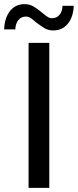

<svg xmlns="http://www.w3.org/2000/svg" viewBox="-33 -907 376 927"><path d="M105 -700H205V0H105ZM140 -800Q125 -814 114 -820.5Q103 -827 92 -827Q70 -827 56 -810.5Q42 -794 41 -765H-13Q-11 -821 15.5 -854Q42 -887 85 -887Q109 -887 127.5 -876.5Q146 -866 170 -846Q187 -832 197 -825.5Q207 -819 218 -819Q240 -819 254 -835Q268 -851 269 -879H323Q321 -825 294.5 -792.5Q268 -760 225 -760Q201 -760 183.5 -770Q166 -780 140 -800Z"/></svg>

Font: CMG Sans Medium
Style: Regular
Weight: 500
Designer: Julieta Ulanovsky
Foundry: Julieta Ulanovsky
Version: Version 7.200